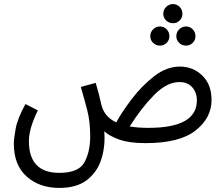

<svg xmlns="http://www.w3.org/2000/svg" viewBox="-20 -691 1096 943"><path d="M876 -623Q876 -643 862.5 -657Q849 -671 830 -671Q810 -671 796 -657Q782 -643 782 -623Q782 -604 796 -590.5Q810 -577 830 -577Q849 -577 862.5 -590.5Q876 -604 876 -623ZM812 -513Q812 -533 798.5 -547Q785 -561 766 -561Q746 -561 732 -547Q718 -533 718 -513Q718 -494 732 -480.5Q746 -467 766 -467Q785 -467 798.5 -480.5Q812 -494 812 -513ZM940 -513Q940 -533 926.5 -547Q913 -561 894 -561Q874 -561 860 -547Q846 -533 846 -513Q846 -494 860 -480.5Q874 -467 894 -467Q913 -467 926.5 -480.5Q940 -494 940 -513ZM709 -63Q657 -63 617 -70Q675 -162 737.5 -225Q800 -288 861 -288Q902 -288 924.5 -262Q947 -236 947 -198Q947 -63 709 -63ZM271 232Q358 232 408.5 192Q459 152 478.5 88.5Q498 25 492 -46Q517 -23 566 -5.5Q615 12 695 12Q862 12 940.5 -50Q1019 -112 1019 -200Q1019 -276 973.5 -320Q928 -364 863 -364Q798 -364 737 -316.5Q676 -269 627 -204.5Q578 -140 551 -90Q501 -113 483 -160Q477 -177 472 -201.5Q467 -226 450 -284L377 -264Q395 -202 409 -147.5Q423 -93 423 -22Q423 55 394.5 106.5Q366 158 271 158Q122 158 122 2Q122 -60 166 -149L105 -180Q66 -109 57 -59.5Q48 -10 48 15Q48 120 111 176Q174 232 271 232Z"/></svg>

Font: Noto Sans Arabic Condensed
Style: Regular
Weight: 400
Width: 3
Designer: Nadine Chahine
Foundry: Monotype Imaging Inc.
Version: 1.001